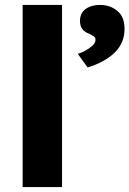

<svg xmlns="http://www.w3.org/2000/svg" viewBox="-20 -760 526 780"><path d="M72 0V-740H232V0ZM336 -486 296 -541Q309 -545 326 -554Q343 -563 355.5 -574.5Q368 -586 368 -599Q368 -607 362 -611.5Q356 -616 344 -622Q323 -630 314 -642.5Q305 -655 305 -675Q305 -707 328 -723.5Q351 -740 386 -740Q428 -740 457 -715.5Q486 -691 486 -643Q486 -585 445.5 -546Q405 -507 336 -486Z"/></svg>

Font: Lexend Deca
Style: Bold
Weight: 700
Designer: Bonnie Shaver-Troup, Thomas Jockin
Foundry: Lexend
Version: Version 1.008; ttfautohint (v1.8.4.7-5d5b)